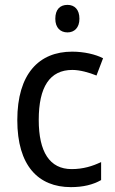

<svg xmlns="http://www.w3.org/2000/svg" viewBox="-20 -758 471 788"><path d="M257 -738C227 -738 207 -720 207 -681C207 -644 228 -625 257 -625C285 -625 306 -644 306 -681C306 -719 286 -738 257 -738ZM271 10C321 10 362 0 395 -19V-93C360 -76 321 -64 274 -64C184 -64 139 -134 139 -266C139 -401 184 -471 277 -471C308 -471 347 -460 376 -448L403 -519C372 -535 325 -546 276 -546C140 -546 51 -455 51 -265C51 -78 137 10 271 10Z"/></svg>

Font: Noto Sans Lao Looped SemiCondensed
Style: Regular
Weight: 400
Width: 4
Designer: Mark Frömberg, Ben Mitchell
Foundry: The Fontpad Ltd
Version: Version 1.003